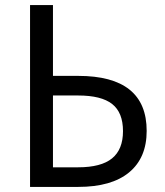

<svg xmlns="http://www.w3.org/2000/svg" viewBox="-20 -734 647 754"><path d="M98 0V-714H188V-436H287Q556 -436 556 -220Q556 -114 487 -57Q418 0 287 0ZM188 -77H287Q377 -77 420 -112Q463 -147 463 -219Q463 -292 420.5 -325.5Q378 -359 287 -359H188Z"/></svg>

Font: Noto Sans Living
Style: Regular
Weight: 400
Designer: Monotype Design Team
Foundry: Monotype Imaging Inc.
Version: Version 2.013; ttfautohint (v1.8.4.7-5d5b)